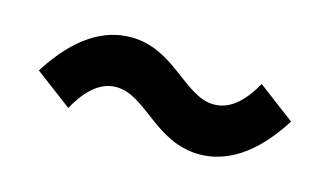

<svg xmlns="http://www.w3.org/2000/svg" viewBox="-39 -568 668 388"><g transform="rotate(15 294.5 -374.5)"><path d="M392 -278C446 -278 503 -309 554 -390L477 -448C453 -405 426 -383 394 -383C332 -383 290 -471 198 -471C143 -471 87 -440 35 -358L112 -300C136 -344 164 -366 195 -366C258 -366 299 -278 392 -278Z"/></g></svg>

Font: Noto Sans CJK JP Bold
Style: Regular
Weight: 700
Designer: Ryoko NISHIZUKA (kana & ideographs); Paul D. Hunt (Latin, Greek & Cyrillic); Wenlong ZHANG (bopomofo); Sandoll Communica
Foundry: Adobe Systems Incorporated
Version: Version 1.004;PS 1.004;hotconv 1.0.82;makeotf.lib2.5.63406